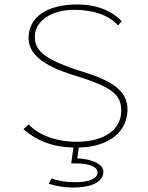

<svg xmlns="http://www.w3.org/2000/svg" viewBox="-20 -651 665 860"><path d="M304 189C398 189 443 161 443 117C443 89 403 62 326 58L333 10C480 6 551 -70 551 -160C551 -231 504 -281 368 -324C177 -383 136 -423 136 -487C136 -556 210 -608 314 -607C403 -606 466 -583 509 -537L525 -556C481 -603 412 -631 327 -631C187 -631 108 -572 108 -482C108 -410 168 -358 314 -313C495 -258 523 -221 523 -154C523 -77 456 -16 324 -16C232 -16 153 -46 108 -94L85 -72C144 -21 216 8 309 10L299 81H321C378 81 417 96 417 121C417 150 377 165 317 165C277 165 242 160 211 148L198 172C235 183 266 189 304 189Z"/></svg>

Font: Inconsolata Expanded ExtraLight
Style: Regular
Weight: 200
Width: 7
Monospace: yes
Designer: Raph Levien, Cyreal, Brenton Simpson
Foundry: Raph Levien, Cyreal, Google
Version: Version 3.100